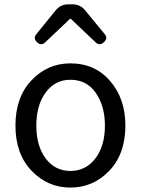

<svg xmlns="http://www.w3.org/2000/svg" viewBox="-20 -847 645 880"><path d="M302.7 -556.6Q415 -556.6 484.9 -475.6Q554.7 -394.5 554.7 -271.5Q554.7 -141.6 481 -64.5Q407.2 12.7 302.7 12.7Q198.2 12.7 124.5 -64.5Q50.8 -141.6 50.8 -271.5Q50.8 -401.4 124.5 -479Q198.2 -556.6 302.7 -556.6ZM460.9 -271.5Q460.9 -360.4 419.4 -420.9Q377.9 -481.4 302.7 -481.4Q232.4 -481.4 189.5 -423.3Q146.5 -365.2 146.5 -271.5Q146.5 -177.7 189.5 -120.6Q232.4 -63.5 302.7 -63.5Q373 -63.5 417 -120.6Q460.9 -177.7 460.9 -271.5ZM370.1 -799.8Q409.2 -752.9 460 -690.4Q475.6 -671.9 456.5 -653.8Q437.5 -635.7 418.9 -652.3L304.7 -760.7H300.8L186.5 -652.3Q168 -635.7 149.4 -653.8Q130.9 -671.9 146.5 -690.4L235.4 -799.8Q257.8 -827.1 292 -827.1H313.5Q347.7 -827.1 370.1 -799.8Z"/></svg>

Font: GenSenMaruGothic TW TTF Regular
Style: Regular
Weight: 400
Version: Version 1.301